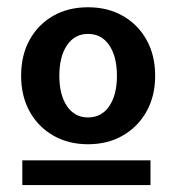

<svg xmlns="http://www.w3.org/2000/svg" viewBox="-20 -727 496 542"><path d="M228.5 -319.8Q172.9 -319.8 130.1 -344.5Q87.4 -369.1 63.5 -412.6Q39.6 -456.1 39.6 -513.2Q39.6 -570.8 63.5 -614.3Q87.4 -657.7 129.9 -682.1Q172.4 -706.5 228.5 -706.5Q284.2 -706.5 326.9 -682.1Q369.6 -657.7 393.8 -614.3Q418 -570.8 418 -513.2Q418 -456.1 393.8 -412.6Q369.6 -369.1 326.9 -344.5Q284.2 -319.8 228.5 -319.8ZM43 -204.6V-274.4H404.8V-204.6ZM228.5 -395.5Q266.6 -395.5 288.3 -427.2Q310.1 -459 310.1 -513.2Q310.1 -567.4 288.3 -599.4Q266.6 -631.3 228.5 -631.3Q190.9 -631.3 169.2 -599.4Q147.5 -567.4 147.5 -513.2Q147.5 -459 169.2 -427.2Q190.9 -395.5 228.5 -395.5Z"/></svg>

Font: Schibsted Grotesk SemiBold
Style: Regular
Weight: 600
Designer: Bakken & Baeck AS, Henrik Kongsvoll
Foundry: Schibsted ASA
Version: Version 1.100;gftools[0.9.25]